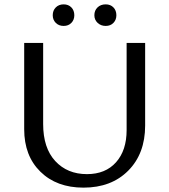

<svg xmlns="http://www.w3.org/2000/svg" viewBox="-20 -855 777 881"><path d="M222 -785Q222 -807 236 -821Q250 -835 272 -835Q294 -835 307.5 -821Q321 -807 321 -785Q321 -764 307.5 -750Q294 -736 272 -736Q250 -736 236 -750Q222 -764 222 -785ZM413 -785Q413 -807 427.5 -821Q442 -835 465 -835Q487 -835 500.5 -821Q514 -807 514 -785Q514 -764 500.5 -750Q487 -736 465 -736Q443 -736 428 -750Q413 -764 413 -785ZM363 6Q240 6 165.5 -67Q91 -140 91 -262V-658H178V-286Q178 -176 233.5 -116Q289 -56 379 -56Q464 -56 512.5 -110.5Q561 -165 561 -258V-658H646V-279Q646 -150 568.5 -72Q491 6 363 6Z"/></svg>

Font: EauTestText Medium
Style: Regular
Weight: 500
Designer: Christian Thalmann (Catharsis Fonts)
Version: Version 0.001;PS 000.001;hotconv 1.0.88;makeotf.lib2.5.64775